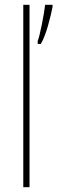

<svg xmlns="http://www.w3.org/2000/svg" viewBox="-20 -780 239 800"><path d="M103 0V-760H77V0ZM199 -751V-760H168C165 -728 146 -629 137 -609V-597H150C172 -632 191 -711 199 -751Z"/></svg>

Font: Noto Sans Gurmukhi Condensed Thin
Style: Regular
Weight: 100
Width: 3
Designer: Jelle Bosma - Monotype Design Team
Foundry: Monotype Imaging Inc.
Version: Version 2.004